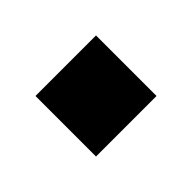

<svg xmlns="http://www.w3.org/2000/svg" viewBox="-44 -167 231 231"><g transform="rotate(-45 71.5 -51.5)"><path d="M20 0V-103H123V0Z"/></g></svg>

Font: Karantina
Style: Bold
Weight: 700
Designer: Rony Koch
Foundry: Rony Koch
Version: Version 1.000; ttfautohint (v1.8.3)